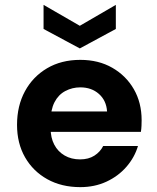

<svg xmlns="http://www.w3.org/2000/svg" viewBox="-20 -757 646 789"><path d="M310 12Q233 12 174.5 -20.5Q116 -53 83 -110.5Q50 -168 50 -244Q50 -322 82.5 -382Q115 -442 173.5 -476.5Q232 -511 310 -511Q385 -511 441.5 -478.5Q498 -446 530 -390.5Q562 -335 562 -263Q562 -253 561.5 -240.5Q561 -228 559 -215H149V-299H420Q417 -344 386.5 -371Q356 -398 310 -398Q277 -398 248.5 -383Q220 -368 204 -337Q188 -306 188 -259V-230Q188 -191 203 -162.5Q218 -134 245.5 -118Q273 -102 309 -102Q344 -102 368 -117.5Q392 -133 404 -157H547Q533 -110 499.5 -71.5Q466 -33 417.5 -10.5Q369 12 310 12ZM308 -558 159 -638V-737L308 -651L456 -737V-638Z"/></svg>

Font: DM Sans 20pt ExtraBold
Style: Regular
Weight: 800
Version: Version 4.004;gftools[0.9.30]